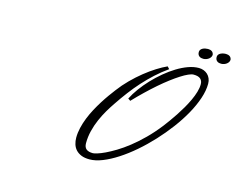

<svg xmlns="http://www.w3.org/2000/svg" viewBox="-115 -1032 1477 1204"><g transform="rotate(15 624.0 -430.5)"><path d="M691.4 -431.6Q708 -464.8 733.6 -500Q759.3 -535.2 790.5 -568.4Q821.8 -601.6 857.4 -631.3Q893.1 -661.1 929.4 -683.3Q965.8 -705.6 1001.7 -718.5Q1037.6 -731.4 1070.3 -731.4Q1086.9 -731.4 1101.6 -725.8Q1116.2 -720.2 1127.2 -710Q1138.2 -699.7 1144.8 -684.6Q1151.4 -669.4 1151.4 -650.4Q1151.4 -606 1134 -554.4Q1116.7 -502.9 1086.7 -449Q1056.6 -395 1016.1 -340.8Q975.6 -286.6 929.2 -236.6Q882.8 -186.5 832.8 -143.3Q782.7 -100.1 733.6 -68.4Q684.6 -36.6 638.7 -18.3Q592.8 0 554.7 0Q522.9 0 501 -9Q479 -18.1 465.3 -33.2Q451.7 -48.3 445.6 -68.4Q439.5 -88.4 439.5 -110.4Q439.5 -142.1 447.3 -175Q455.1 -208 468 -240.7Q481 -273.4 497.8 -304.7Q514.6 -335.9 532.5 -364.3Q550.3 -392.6 567.6 -416.7Q585 -440.9 599.6 -460Q629.4 -500 665.3 -535.9Q701.2 -571.8 738.3 -601.6Q775.4 -631.3 811.5 -654.1Q847.7 -676.8 877.9 -690.4L891.6 -675.8Q848.6 -645.5 811 -611.1Q773.4 -576.7 739.7 -539.3Q706.1 -502 675.5 -461.4Q645 -420.9 616.2 -377.9Q597.7 -351.1 578.6 -318.8Q559.6 -286.6 543.7 -250.2Q527.8 -213.9 517.8 -174.1Q507.8 -134.3 507.8 -92.8Q507.8 -66.9 522.2 -54.9Q536.6 -43 565.4 -43Q573.2 -43 593.5 -49.1Q613.8 -55.2 642.6 -68.8Q671.4 -82.5 707.5 -104.2Q743.7 -126 783.7 -157.5Q823.7 -189 865.7 -230.5Q907.7 -272 949.2 -325.2Q962.4 -342.3 979.2 -365.7Q996.1 -389.2 1013.7 -415.8Q1031.2 -442.4 1048.1 -471.4Q1064.9 -500.5 1078.1 -529.1Q1091.3 -557.6 1099.4 -585Q1107.4 -612.3 1107.4 -635.7Q1107.4 -657.7 1093.5 -670.2Q1079.6 -682.6 1048.8 -682.6Q1035.6 -682.6 1014.9 -673.3Q994.1 -664.1 967.8 -647.2Q941.4 -630.4 910.2 -606.7Q878.9 -583 845.5 -554Q812 -524.9 776.9 -491.2Q741.7 -457.5 707 -420.9ZM1131.8 -834Q1131.8 -825.7 1127.4 -818.4Q1123 -811 1116 -805.7Q1108.9 -800.3 1099.6 -797.1Q1090.3 -793.9 1081.1 -793.9Q1074.2 -793.9 1067.6 -795.4Q1061 -796.9 1055.4 -800.8Q1049.8 -804.7 1046.4 -811.3Q1043 -817.9 1043 -828.1Q1043 -836.9 1047.9 -843.3Q1052.7 -849.6 1060.1 -853.5Q1067.4 -857.4 1076.7 -859.4Q1085.9 -861.3 1094.7 -861.3Q1109.4 -861.3 1119.4 -854.7Q1129.4 -848.1 1131.8 -834ZM1248 -833Q1248 -824.7 1243.7 -817.4Q1239.3 -810.1 1232.2 -804.7Q1225.1 -799.3 1215.8 -796.1Q1206.5 -793 1197.3 -793Q1190.4 -793 1183.8 -794.4Q1177.2 -795.9 1171.6 -799.8Q1166 -803.7 1162.6 -810.3Q1159.2 -816.9 1159.2 -827.1Q1159.2 -835.9 1164.1 -842.3Q1168.9 -848.6 1176.3 -852.5Q1183.6 -856.4 1192.9 -858.4Q1202.1 -860.4 1210.9 -860.4Q1225.6 -860.4 1235.6 -853.8Q1245.6 -847.2 1248 -833Z"/></g></svg>

Font: Meie Script
Style: Regular
Weight: 400
Version: Version 1.001